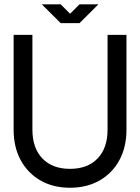

<svg xmlns="http://www.w3.org/2000/svg" viewBox="-20 -859 648 888"><path d="M477.5 -697.8H564.9V-259.3Q564.9 -178.7 532.2 -118.4Q499.5 -58.1 440.7 -24.4Q381.8 9.3 303.7 9.3Q225.6 9.3 167 -24.4Q108.4 -58.1 75.7 -118.4Q43 -178.7 43 -259.3V-697.8H129.9V-259.3Q129.9 -174.3 176 -126.2Q222.2 -78.1 303.7 -78.1Q385.3 -78.1 431.4 -126.2Q477.5 -174.3 477.5 -259.3ZM347.7 -752H260.7L173.3 -838.9H260.7L304.2 -795.4L347.7 -838.9H435.1Z"/></svg>

Font: Qaz
Style: Regular
Weight: 400
Designer: GGBotNet
Foundry: f0n7
Version: 0.70